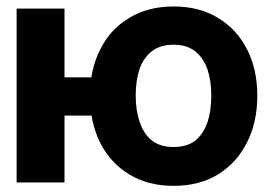

<svg xmlns="http://www.w3.org/2000/svg" viewBox="-20 -573 870 603"><path d="M362.3 -330.1Q362.3 -299.8 362.3 -210Q288.1 -210 66.4 -210Q66.4 -240.2 66.4 -330.1Q139.6 -330.1 362.3 -330.1ZM182.6 -545.9Q182.6 -409.2 182.6 0Q145.5 0 32.2 0Q32.2 -136.7 32.2 -545.9Q69.3 -545.9 182.6 -545.9ZM525.4 10.7Q444.3 10.7 385.7 -25.4Q326.2 -61.5 293.9 -126Q262.7 -189.5 262.7 -272.5Q262.7 -355.5 294.9 -418Q326.2 -481.4 385.7 -516.6Q444.3 -552.7 525.4 -552.7Q606.4 -552.7 665 -516.6Q723.6 -481.4 755.9 -418Q788.1 -355.5 788.1 -272.5Q788.1 -189.5 755.9 -126Q723.6 -61.5 665 -25.4Q606.4 10.7 525.4 10.7ZM525.4 -111.3Q567.4 -111.3 593.8 -131.8Q619.1 -153.3 631.8 -189.5Q643.6 -225.6 643.6 -272.5Q643.6 -319.3 631.8 -354.5Q619.1 -390.6 593.8 -411.1Q567.4 -432.6 525.4 -432.6Q483.4 -432.6 457 -412.1Q430.7 -391.6 418 -355.5Q406.2 -319.3 406.2 -272.5Q406.2 -225.6 418.9 -189.5Q430.7 -153.3 457 -131.8Q483.4 -111.3 525.4 -111.3Z"/></svg>

Font: DeepSea
Style: Bold
Weight: 700
Designer: Stem
Version: Version 3.019;git-0a5106e0b